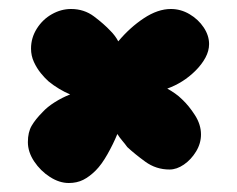

<svg xmlns="http://www.w3.org/2000/svg" viewBox="-20 -545 526 427"><path d="M357 -168Q327 -168 303 -185.5Q279 -203 263 -218Q258 -225 252 -232Q246 -239 241 -247Q232 -225 219 -202Q206 -179 193 -166Q179 -152 165 -145Q151 -138 133 -138Q112 -138 91 -151.5Q70 -165 56 -186Q42 -207 42 -229Q42 -251 50.5 -265.5Q59 -280 75 -296Q85 -307 101.5 -317.5Q118 -328 136 -335Q124 -340 111.5 -347.5Q99 -355 88 -364Q80 -371 71 -382Q62 -393 55.5 -407Q49 -421 49 -437Q49 -461 62 -481.5Q75 -502 95.5 -513.5Q116 -525 138 -525Q167 -525 189 -508.5Q211 -492 226 -476Q231 -471 235.5 -465Q240 -459 243 -453Q269 -484 300 -504.5Q331 -525 360 -525Q382 -525 401.5 -513.5Q421 -502 433 -484Q445 -466 445 -447Q445 -432 437 -417Q429 -402 415 -388Q401 -374 385 -364Q369 -354 352 -348Q361 -343 369.5 -337Q378 -331 385 -324Q400 -310 413.5 -289Q427 -268 427 -246Q427 -226 416 -208Q405 -190 389 -179Q373 -168 357 -168Z"/></svg>

Font: DynaPuff Condensed SemiBold
Style: Regular
Weight: 600
Width: 3
Designer: Toshi Omagari, Jennifer Daniel
Foundry: Google Fonts
Version: Version 2.000